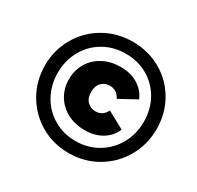

<svg xmlns="http://www.w3.org/2000/svg" viewBox="-152 -877 1079 1054"><g transform="rotate(30 387.5 -350.0)"><path d="M50 -350Q50 -447 96.5 -528Q143 -609 224 -656Q305 -703 404 -703Q503 -703 583.5 -657Q664 -611 710 -530.5Q756 -450 756 -352Q756 -254 709 -172.5Q662 -91 581 -44Q500 3 402 3Q304 3 223.5 -44Q143 -91 96.5 -172Q50 -253 50 -350ZM675 -352Q675 -430 640 -492.5Q605 -555 543.5 -591Q482 -627 404 -627Q326 -627 263.5 -590.5Q201 -554 166 -490.5Q131 -427 131 -350Q131 -273 166 -209.5Q201 -146 263 -109.5Q325 -73 402 -73Q479 -73 541.5 -110Q604 -147 639.5 -210.5Q675 -274 675 -352ZM202 -350Q202 -408 229.5 -453.5Q257 -499 305.5 -524.5Q354 -550 416 -550Q479 -550 525 -522Q571 -494 591 -446L483 -387Q461 -431 415 -431Q384 -431 363 -409.5Q342 -388 342 -350Q342 -312 363 -290.5Q384 -269 415 -269Q461 -269 483 -313L591 -254Q571 -206 525 -178Q479 -150 416 -150Q354 -150 305.5 -175.5Q257 -201 229.5 -246.5Q202 -292 202 -350Z"/></g></svg>

Font: Montserrat Alternates ExtraBold
Style: Italic
Weight: 800
Italic angle: -11.3°
Designer: Julieta Ulanovsky
Foundry: Julieta Ulanovsky
Version: Version 7.200